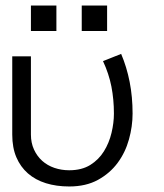

<svg xmlns="http://www.w3.org/2000/svg" viewBox="-20 -657 586 688"><path d="M228 11.2Q182.1 11.2 144.5 -0.5Q106.9 -12.2 80.1 -35.6Q53.2 -59.1 38.6 -93.5Q23.9 -127.9 23.9 -174.8V-455.1H90.8V-174.8Q90.8 -145 101.8 -121.1Q112.8 -97.2 131.3 -80.6Q149.9 -64 175 -55.4Q200.2 -46.9 228 -46.9Q272.9 -46.9 303.5 -65.9Q334 -85 352.5 -115Q371.1 -145 379.6 -180.9Q388.2 -216.8 388.2 -250Q388.2 -300.8 379.2 -346.9Q370.1 -393.1 349.1 -438L414.1 -463.9Q434.1 -417 444.6 -363.5Q455.1 -310.1 455.1 -250Q455.1 -204.1 442.1 -157.5Q429.2 -110.8 401.6 -73.5Q374 -36.1 331.1 -12.5Q288.1 11.2 228 11.2ZM363.8 -545.9H272.9V-637.2H363.8ZM182.1 -545.9H90.8V-637.2H182.1Z"/></svg>

Font: Anonymous Pro
Style: Regular
Weight: 400
Monospace: yes
Designer: Mark Simonson
Version: Version 1.003